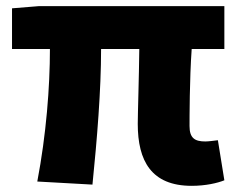

<svg xmlns="http://www.w3.org/2000/svg" viewBox="-20 -589 774 623"><path d="M602 14C647 14 686 5 708 -4L687 -134C671 -132 656 -130 646 -130C612 -130 595 -141 595 -180C595 -204 595 -333 602 -430H708V-569H105L19 -562V-430H142C142 -307 130 -152 101 0L280 10C295 -138 308 -296 308 -430H432C431 -338 427 -219 427 -187C427 -67 471 14 602 14Z"/></svg>

Font: Noto Sans CJK Black
Style: Bold
Weight: 900
Designer: Ryoko NISHIZUKA (kana & ideographs); Paul D. Hunt (Latin, Greek & Cyrillic); Wenlong ZHANG (bopomofo); Sandoll Communica
Foundry: Adobe Systems Incorporated
Version: Version 1.000;PS 1;hotconv 1.0.78;makeotf.lib2.5.61930